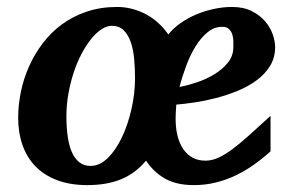

<svg xmlns="http://www.w3.org/2000/svg" viewBox="-20 -520 828 552"><path d="M771 -384.8Q771 -354 756.3 -330.3Q741.7 -306.6 717.8 -289.1Q693.8 -271.5 663.6 -259Q633.3 -246.6 601.6 -238.3Q569.8 -230 539.8 -225.6Q509.8 -221.2 486.8 -219.2Q485.8 -209.5 485.4 -197.8Q484.9 -186 484.9 -179.2Q484.9 -122.6 507.6 -90.3Q530.3 -58.1 570.8 -58.1Q588.9 -58.1 607.4 -66.4Q626 -74.7 647.7 -90.8Q669.4 -106.9 696.3 -131.1Q723.1 -155.3 757.8 -187V-85Q736.3 -65.4 711.9 -47.9Q687.5 -30.3 659.9 -16.8Q632.3 -3.4 601.8 4.4Q571.3 12.2 537.1 12.2Q487.8 12.2 454.8 -6.3Q421.9 -24.9 399.9 -58.1Q369.1 -21.5 328.1 -4.6Q287.1 12.2 231 12.2Q181.6 12.2 144.3 -2Q106.9 -16.1 82 -41.7Q57.1 -67.4 44.7 -103Q32.2 -138.7 32.2 -181.2Q32.2 -217.3 39.8 -254.9Q47.4 -292.5 63 -327.9Q78.6 -363.3 102.1 -394.5Q125.5 -425.8 157 -449.2Q188.5 -472.7 228.5 -486.3Q268.6 -500 316.9 -500Q339.8 -500 361.3 -494.1Q382.8 -488.3 401.9 -477.8Q420.9 -467.3 436.5 -452.6Q452.1 -438 463.9 -420.9Q478 -438.5 498.5 -453.1Q519 -467.8 543.2 -478Q567.4 -488.3 594 -494.1Q620.6 -500 647 -500Q680.2 -500 703.9 -488Q727.5 -476.1 742.4 -458.5Q757.3 -440.9 764.2 -420.9Q771 -400.9 771 -384.8ZM368.2 -295.9Q368.2 -323.7 365.7 -350.6Q363.3 -377.4 356 -398.7Q348.6 -419.9 335.7 -432.9Q322.8 -445.8 301.8 -445.8Q286.6 -445.8 271.2 -435.5Q255.9 -425.3 241.5 -407.2Q227.1 -389.2 214.1 -364.5Q201.2 -339.8 191.7 -310.8Q182.1 -281.7 176.5 -249.8Q170.9 -217.8 170.9 -185.1Q170.9 -154.3 174.6 -128.2Q178.2 -102.1 186.3 -83.3Q194.3 -64.5 207.8 -53.7Q221.2 -43 240.2 -43Q266.6 -43 289.8 -65.7Q313 -88.4 330.3 -124.8Q347.7 -161.1 357.9 -206.1Q368.2 -251 368.2 -295.9ZM650.9 -384.8V-400.4Q650.9 -410.2 648.2 -419.7Q645.5 -429.2 638.9 -436Q632.3 -442.9 619.1 -442.9Q595.7 -442.9 576.7 -427.2Q557.6 -411.6 542.2 -386.7Q526.9 -361.8 515.4 -331.1Q503.9 -300.3 496.1 -270Q517.6 -273.9 544.4 -282.7Q571.3 -291.5 595 -305.7Q618.7 -319.8 634.8 -339.4Q650.9 -358.9 650.9 -384.8Z"/></svg>

Font: Charis SIL APac
Style: Bold Italic
Weight: 700
Italic angle: -11°
Foundry: SIL International
Version: Version 5.000